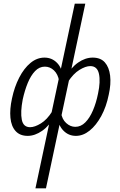

<svg xmlns="http://www.w3.org/2000/svg" viewBox="-20 -731 651 1040"><path d="M172 289 385 -711H442L229 289ZM130 5Q88 5 64.5 -21Q41 -47 36.5 -93Q32 -139 45 -198Q58 -260 84 -310.5Q110 -361 145 -390Q180 -419 221 -419Q261 -419 289 -390.5Q317 -362 320 -312L300 -293Q294 -329 272.5 -349.5Q251 -370 223 -370Q193 -370 170 -346Q147 -322 130.5 -282Q114 -242 103 -192Q90 -124 98 -83Q106 -42 143 -42Q168 -42 201.5 -62.5Q235 -83 263 -128L283 -109Q248 -50 208.5 -22.5Q169 5 130 5ZM391 5Q351 5 323 -24Q295 -53 290 -103L311 -120Q316 -85 338.5 -64.5Q361 -44 388 -44Q418 -44 442 -68Q466 -92 483.5 -133Q501 -174 511 -224Q525 -289 516 -331Q507 -373 469 -373Q444 -373 410.5 -352.5Q377 -332 348 -287L328 -305Q364 -365 403 -392Q442 -419 482 -419Q525 -419 548 -393Q571 -367 576.5 -321.5Q582 -276 569 -218Q556 -153 528.5 -102.5Q501 -52 465.5 -23.5Q430 5 391 5Z"/></svg>

Font: Ysabeau Office
Style: Italic
Weight: 400
Italic angle: -12°
Designer: Christian Thalmann (Catharsis Fonts)
Version: Version 2.001;gftools[0.9.30]; featfreeze: tnum,lnum,ss02